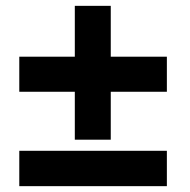

<svg xmlns="http://www.w3.org/2000/svg" viewBox="-20 -637 649 657"><path d="M236 -159H359V-323H551V-443H359V-617H236V-443H46V-323H236ZM46 -121V0H551V-121Z"/></svg>

Font: Fixel Display
Style: Bold Italic
Weight: 700
Italic angle: -10°
Designer: AlfaBravo + MacPaw
Foundry: Kyrylo Tkachov, Marchela Mozhyna, Serhii Makarenko, Maria Weinstein, Zakhar Kryvoshyya
Version: Version 1.210;Glyphs 3.2 (3217)